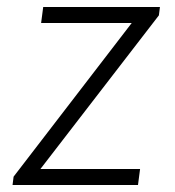

<svg xmlns="http://www.w3.org/2000/svg" viewBox="-20 -531 503 551"><path d="M16 0 19 -24 358 -465H98L104 -511H439L436 -487L96 -46H382L376 0Z"/></svg>

Font: Chivo Medium Thin
Style: Italic
Weight: 250
Italic angle: -8.05°
Version: Version 2.002